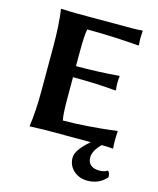

<svg xmlns="http://www.w3.org/2000/svg" viewBox="-125 -735 843 1026"><g transform="rotate(15 297.0 -222.0)"><path d="M561.5 157.2Q520.5 203.6 457 203.6Q410.6 203.6 379.9 175.5Q349.1 147.5 349.1 104.7Q349.1 62 421.9 0H169.9Q169.9 0 85 2.9L84 0Q96.2 -81.1 96.2 -200.2V-444.8Q96.2 -560.1 84 -645L85.9 -647.9Q135.7 -645 169.9 -645H474.1Q510.3 -645 534.2 -647.9L536.1 -645Q534.2 -622.1 534.2 -609.9Q534.2 -585 536.1 -568.8L534.2 -564.9Q382.3 -577.1 248 -577.1Q240.2 -550.3 240.2 -444.8V-372.1Q359.4 -372.1 477.1 -381.8L480 -378.9Q477.1 -365.7 477.1 -341.8Q477.1 -317.9 480 -304.2L477.1 -300.8Q377.9 -310.5 240.2 -311V-200.2Q240.2 -100.1 248 -73.2Q308.1 -73.2 382.1 -78.6Q456.1 -84 500 -89.4L543.9 -95.2L545.9 -90.8Q543.9 -74.7 543.9 -36.1Q543.9 -18.1 545.9 0L543.9 2.9Q520 0 483.9 0H482.4Q439.9 41.5 439.9 79.6Q439.9 106.4 456.8 120.6Q473.6 134.8 504.4 134.8Q532.2 134.8 549.8 123Q562 132.8 561.5 150.9Q562 154.3 561.5 157.2Z"/></g></svg>

Font: Linux Biolinum O
Style: Bold
Weight: 700
Designer: Philipp H. Poll
Foundry: Philipp H. Poll
Version: Version 1.3.2